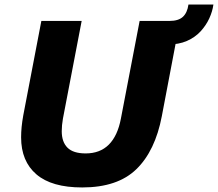

<svg xmlns="http://www.w3.org/2000/svg" viewBox="-20 -812 958 844"><path d="M72.8 -208.3Q72.8 -230.2 75.1 -254.3Q77.5 -278.3 82.2 -304.4L161.8 -720H339L256.6 -290.4Q254 -275.3 252.7 -261.9Q251.4 -248.4 251.4 -235.2Q251.4 -188.1 276.6 -162.9Q301.8 -137.6 356.6 -137.6Q419.6 -137.6 458.3 -176.2Q497 -214.8 511.4 -290.4L593.8 -720H771L691.4 -301.6Q662.3 -148.9 579.7 -68.5Q497 12 341.4 12Q206.9 12 139.9 -45.7Q72.8 -103.3 72.8 -208.3ZM717.4 -616.3 725.4 -720Q764.4 -720 783.9 -738Q803.4 -756 808.4 -792H918.1Q914.1 -762 900 -731.2Q885.9 -700.5 861.7 -674.1Q837.5 -647.8 801.6 -632Q765.7 -616.3 717.4 -616.3Z"/></svg>

Font: Kufam
Style: Italic
Weight: 400
Italic angle: -11°
Designer: Artur Schmal
Foundry: Original Type
Version: Version 1.301; ttfautohint (v1.8.3)